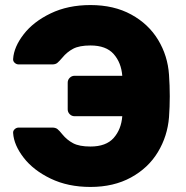

<svg xmlns="http://www.w3.org/2000/svg" viewBox="-20 -730 735 760"><path d="M275 -270Q264 -270 256 -278Q248 -286 248 -297V-403Q248 -414 256 -422Q264 -430 275 -430H464Q460 -482 430 -516Q400 -550 338 -550Q294 -550 269.5 -537Q245 -524 227 -502Q215 -488 207.5 -481.5Q200 -475 187 -475H54Q45 -475 38 -481.5Q31 -488 32 -497Q35 -544 73.5 -594Q112 -644 180.5 -677Q249 -710 338 -710Q431 -710 499.5 -672.5Q568 -635 606 -572Q644 -509 649 -434Q652 -392 652 -349Q652 -307 649 -266Q643 -191 605 -128Q567 -65 498.5 -27.5Q430 10 338 10Q249 10 180.5 -23Q112 -56 73.5 -106Q35 -156 32 -203Q31 -212 38 -218.5Q45 -225 54 -225H187Q200 -225 207.5 -219Q215 -213 227 -198Q245 -176 269.5 -163Q294 -150 338 -150Q400 -150 430 -184Q460 -218 464 -270Z"/></svg>

Font: Hezaedrus
Style: Bold
Weight: 700
Designer: Hubert & Fischer
Foundry: Hubert & Fischer
Version: Version 1.10;September 3, 2019;FontCreator 11.5.0.2425 64-bi